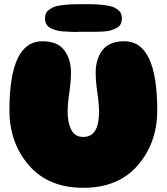

<svg xmlns="http://www.w3.org/2000/svg" viewBox="-20 -897 796 917"><path d="M731 -370Q731 -700 574 -700Q501 -700 469 -657Q437 -614 437 -551Q437 -509 445 -454.5Q453 -400 453 -362Q453 -243 378 -243Q337 -243 320 -278Q303 -313 303 -362Q303 -400 311 -454.5Q319 -509 319 -551Q319 -614 287 -657Q255 -700 182 -700Q25 -700 25 -370Q25 -215 118 -107.5Q211 0 378 0Q545 0 638 -107.5Q731 -215 731 -370ZM398 -745Q424 -745 438 -745Q452 -745 474.5 -746.5Q497 -748 509.5 -752Q522 -756 536 -763Q550 -770 556 -781.5Q562 -793 562 -809Q562 -822 558 -832Q554 -842 544.5 -849Q535 -856 526 -861Q517 -866 500 -869Q483 -872 472.5 -873.5Q462 -875 441 -876Q420 -877 410 -877Q400 -877 378 -877Q356 -877 346.5 -877Q337 -877 316 -876Q295 -875 284 -873.5Q273 -872 256.5 -869Q240 -866 231 -861Q222 -856 212.5 -849Q203 -842 199 -832Q195 -822 195 -809Q195 -793 201.5 -781.5Q208 -770 220 -763.5Q232 -757 247.5 -752.5Q263 -748 281.5 -747Q300 -746 319.5 -745Q339 -744 358 -745Q371 -745 378 -745Q385 -745 398 -745Z"/></svg>

Font: Cherry Bomb
Style: Regular
Weight: 400
Designer: satsuyako
Foundry: satsuyako
Version: Version 4.0